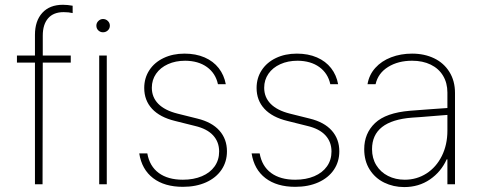

<svg xmlns="http://www.w3.org/2000/svg" viewBox="-20 -759 1978 791"><path d="M271.5 -501H156.2L155.3 0H124V-501H49.8V-530.3H124V-615.2Q124 -672.9 154.3 -706.1Q184.6 -739.3 239.3 -739.3Q257.8 -739.3 279.3 -735.4V-705.1Q263.7 -709 242.2 -709Q200.2 -709 178.2 -683.6Q156.2 -658.2 156.2 -612.3V-530.3H271.5Z M388.7 -530.3H419.9V0H388.7ZM377 -653.3Q377 -664.6 385.3 -672.6Q393.6 -680.7 404.3 -680.7Q416 -680.7 424.3 -672.6Q432.6 -664.6 432.6 -653.3Q432.6 -641.6 424.3 -633.8Q416 -626 404.3 -626Q393.1 -626 385 -633.8Q377 -641.6 377 -653.3Z M743.2 -508.8Q703.1 -508.8 671.9 -494.6Q640.6 -480.5 623 -455.1Q605.5 -429.7 605.5 -397.5Q605.5 -358.4 632.1 -331.3Q658.7 -304.2 710.9 -291L793 -270.5Q853 -255.9 884 -220.9Q915 -186 915 -135.7Q915 -92.8 892.6 -59.6Q870.1 -26.4 828.9 -7.8Q787.6 10.7 733.4 10.7Q657.7 10.7 610.8 -25.1Q564 -61 553.7 -127H586.9Q596.2 -74.2 634 -46.4Q671.9 -18.6 733.4 -18.6Q777.8 -18.6 811.8 -33Q845.7 -47.4 864.3 -73.7Q882.8 -100.1 882.8 -134.8Q882.8 -174.3 857.9 -201.4Q833 -228.5 783.2 -240.2L701.2 -260.7Q638.7 -275.9 606.4 -310.8Q574.2 -345.7 574.2 -396.5Q574.2 -437.5 595.2 -469.7Q616.2 -502 654.1 -520Q691.9 -538.1 740.2 -538.1Q786.6 -538.1 822.8 -522.5Q858.9 -506.8 881.1 -478.3Q903.3 -449.7 910.2 -412.1H877.9Q868.2 -457 832.8 -482.7Q797.4 -508.3 743.2 -508.8Z M1206.1 -508.8Q1166 -508.8 1134.8 -494.6Q1103.5 -480.5 1085.9 -455.1Q1068.4 -429.7 1068.4 -397.5Q1068.4 -358.4 1095 -331.3Q1121.6 -304.2 1173.8 -291L1255.9 -270.5Q1315.9 -255.9 1346.9 -220.9Q1377.9 -186 1377.9 -135.7Q1377.9 -92.8 1355.5 -59.6Q1333 -26.4 1291.7 -7.8Q1250.5 10.7 1196.3 10.7Q1120.6 10.7 1073.7 -25.1Q1026.9 -61 1016.6 -127H1049.8Q1059.1 -74.2 1096.9 -46.4Q1134.8 -18.6 1196.3 -18.6Q1240.7 -18.6 1274.7 -33Q1308.6 -47.4 1327.1 -73.7Q1345.7 -100.1 1345.7 -134.8Q1345.7 -174.3 1320.8 -201.4Q1295.9 -228.5 1246.1 -240.2L1164.1 -260.7Q1101.6 -275.9 1069.3 -310.8Q1037.1 -345.7 1037.1 -396.5Q1037.1 -437.5 1058.1 -469.7Q1079.1 -502 1116.9 -520Q1154.8 -538.1 1203.1 -538.1Q1249.5 -538.1 1285.6 -522.5Q1321.8 -506.8 1344 -478.3Q1366.2 -449.7 1373 -412.1H1340.8Q1331.1 -457 1295.7 -482.7Q1260.3 -508.3 1206.1 -508.8Z M1668.9 -302.7Q1705.6 -305.7 1749.3 -308.8Q1793 -312 1823.2 -314V-377.9Q1823.2 -417 1805.4 -446.8Q1787.6 -476.6 1754.6 -492.7Q1721.7 -508.8 1677.7 -508.8Q1620.1 -508.8 1578.9 -483.2Q1537.6 -457.5 1527.3 -412.1H1494.1Q1500.5 -450.7 1526.1 -479.2Q1551.8 -507.8 1591.3 -522.9Q1630.9 -538.1 1677.7 -538.1Q1728.5 -538.1 1768.6 -518.8Q1808.6 -499.5 1831.5 -462.6Q1854.5 -425.8 1854.5 -376V0H1823.2V-102.5H1820.3Q1796.9 -50.8 1751 -19.5Q1705.1 11.7 1645.5 11.7Q1600.6 11.7 1562.7 -6.8Q1524.9 -25.4 1502.7 -60.8Q1480.5 -96.2 1480.5 -144.5Q1480.5 -209.5 1525.1 -252Q1569.8 -294.4 1668.9 -302.7ZM1647.5 -18.6Q1696.8 -18.6 1737.1 -44.4Q1777.3 -70.3 1800.3 -116.5Q1823.2 -162.6 1823.2 -220.7V-285.6L1780.3 -282.2Q1692.9 -274.9 1677.7 -274.4Q1512.7 -261.7 1512.7 -144.5Q1512.7 -106.9 1530.3 -78.4Q1547.9 -49.8 1578.6 -34.2Q1609.4 -18.6 1647.5 -18.6Z"/></svg>

Font: Pretendard JP Thin
Style: Regular
Weight: 100
Designer: Base glyphs from Inter by Rasmus Andersson; Hangeul glyphs from Noto Sans CJK(Source Han Sans) by Jang Soo-young and Kan
Foundry: Kil Hyung-jin
Version: Version 1.309